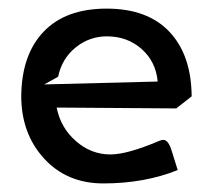

<svg xmlns="http://www.w3.org/2000/svg" viewBox="-20 -425 500 450"><path d="M29.8 -200.2Q30.8 -296.9 82.3 -350.8Q133.8 -404.8 230 -404.8Q325.7 -404.8 377 -350.6Q428.2 -296.4 429.2 -200.2V-199.2L393.1 -170.9L112.8 -172.9Q122.1 -125.5 158 -94.2Q193.8 -63 238.8 -63Q277.8 -63 351.6 -94.2Q358.4 -97.2 362.8 -97.2Q374.5 -97.2 382.3 -71.8L396.5 -26.4Q318.4 4.9 222.2 4.9Q136.7 4.9 83.3 -53.5Q29.8 -111.8 29.8 -200.2ZM116.2 -245.1 83.5 -227.1 349.6 -233.9Q345.2 -280.8 311.8 -310.3Q278.3 -339.8 230.5 -339.8Q189.5 -339.8 157.2 -313.7Q125 -287.6 116.2 -245.1Z"/></svg>

Font: Nikodecs
Style: Medium
Weight: 500
Version: Version 0.29